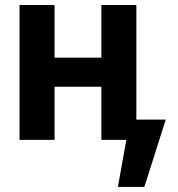

<svg xmlns="http://www.w3.org/2000/svg" viewBox="-20 -550 698 755"><path d="M425.1 -209H147.4V-323.2H425.1ZM194.5 0H56.9V-530.3H194.5ZM516.2 0H378.6V-530.3H516.2ZM547.6 185.1H443.6L491 -79.6H631.8Z"/></svg>

Font: Pretendard JP Variable
Style: Regular
Weight: 400
Designer: Base glyphs from Inter by Rasmus Andersson; Hangul glyphs from Noto Sans CJK(Source Han Sans) by Jang Soo-young and Kang
Foundry: Kil Hyung-jin
Version: Version 1.307;Glyphs 3.2 (3192)